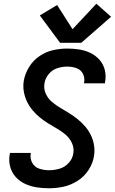

<svg xmlns="http://www.w3.org/2000/svg" viewBox="-20 -1004 617 1032"><path d="M244 8Q282 8 321.5 -0.5Q361 -9 397 -32Q433 -55 456 -90.5Q479 -126 485 -164Q490 -194 485.5 -223Q481 -252 468.5 -277.5Q456 -303 438 -324Q420 -345 398.5 -362.5Q377 -380 353 -395Q329 -410 305 -424Q281 -438 259.5 -456Q238 -474 226 -500.5Q214 -527 219 -556Q223 -583 242 -606Q261 -629 288 -637.5Q315 -646 341 -646Q367 -646 390.5 -638Q414 -630 425.5 -608Q437 -586 432 -560Q432 -558 432 -556H544Q544 -560 545 -565Q551 -598 543 -629Q535 -660 514.5 -683Q494 -706 466 -719.5Q438 -733 406 -738Q374 -743 341 -743Q304 -743 265.5 -734.5Q227 -726 192.5 -702.5Q158 -679 136.5 -644Q115 -609 108 -571Q103 -541 108 -512Q113 -483 125 -458Q137 -433 155 -411.5Q173 -390 194.5 -372.5Q216 -355 239.5 -340.5Q263 -326 287.5 -312Q312 -298 333 -280Q354 -262 366.5 -235.5Q379 -209 374 -179Q370 -151 349 -128Q328 -105 299.5 -97Q271 -89 244 -89Q217 -89 192 -97Q167 -105 154 -127.5Q141 -150 145 -177L146 -182H34Q33 -177 32 -172Q26 -139 35 -107Q44 -75 65 -52Q86 -29 115.5 -15.5Q145 -2 177.5 3Q210 8 244 8ZM303 -774H417L577 -914L498 -984L370 -847L287 -977L194 -921Z"/></svg>

Font: Iosevka Sparkle SmBdObl
Style: Regular
Weight: 600
Italic angle: -9°
Designer: Belleve Invis
Foundry: Belleve Invis
Version: Version 4.5.0; ttfautohint (v1.8.3)